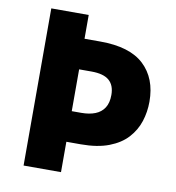

<svg xmlns="http://www.w3.org/2000/svg" viewBox="-80 -786 789 859"><g transform="rotate(10 314.0 -357.0)"><path d="M589 -379Q589 -332 575 -289Q561 -246 530 -212Q499 -178 447 -158Q395 -138 320 -138H254V0H84V-714H254V-606H326Q460 -606 524.5 -545.5Q589 -485 589 -379ZM297 -277Q334 -277 360.5 -287.5Q387 -298 401.5 -320.5Q416 -343 416 -379Q416 -423 390.5 -445Q365 -467 310 -467H254V-277Z"/></g></svg>

Font: Noto Sans Hebrew ExtraBold
Style: Regular
Weight: 800
Designer: Monotype Design Team
Foundry: Monotype Imaging Inc.
Version: Version 2.003